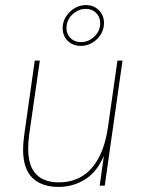

<svg xmlns="http://www.w3.org/2000/svg" viewBox="-20 -732 557 757"><path d="M211 5Q145 5 108 -30.5Q71 -66 71 -143Q71 -153 72 -166.5Q73 -180 75 -196L117 -493H137L95 -201Q93 -187 92 -171.5Q91 -156 91 -148Q91 -78 122 -45.5Q153 -13 212 -13Q263 -13 302.5 -36.5Q342 -60 368.5 -108.5Q395 -157 406 -233L443 -493H463L393 0H373L392 -134L396 -133Q368 -59 319 -27Q270 5 211 5ZM299 -551Q267 -551 247 -571Q227 -591 227 -621Q227 -646 240 -666.5Q253 -687 274 -699.5Q295 -712 319 -712Q349 -712 369.5 -692Q390 -672 390 -641Q390 -617 377.5 -596.5Q365 -576 344 -563.5Q323 -551 299 -551ZM300 -566Q329 -566 352 -588Q375 -610 375 -640Q375 -665 359 -681Q343 -697 319 -697Q289 -697 265.5 -675Q242 -653 242 -621Q242 -598 258 -582Q274 -566 300 -566Z"/></svg>

Font: Hanken Grotesk Thin
Style: Italic
Weight: 250
Italic angle: -8°
Designer: Alfredo Marco Pradil
Foundry: Hanken Design Co.
Version: Version 3.013